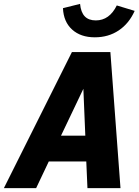

<svg xmlns="http://www.w3.org/2000/svg" viewBox="-75 -968 713 988"><path d="M-55 0 295 -700H493L545 0H375L369 -137H176L111 0ZM239 -270H364L354 -511ZM413 -776Q340 -776 296 -816Q252 -856 249 -926L337 -948Q341 -905 361 -884Q381 -863 418 -863Q488 -863 526 -940L618 -912Q589 -847 536 -811.5Q483 -776 413 -776Z"/></svg>

Font: Red Hat Mono
Style: Italic
Weight: 300
Italic angle: -12°
Monospace: yes
Designer: Pentagram, MCKL
Foundry: Pentagram, MCKL
Version: Version 1.023